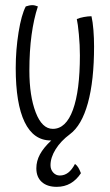

<svg xmlns="http://www.w3.org/2000/svg" viewBox="-20 -535 426 745"><path d="M294 137Q277 163 253.5 176.5Q230 190 200 190Q163 190 142 171Q121 152 121 118Q121 90 135 64Q149 38 179 10H177Q110 10 75.5 -61.5Q41 -133 41 -271Q41 -341 52 -409.5Q63 -478 80 -510Q86 -512 92.5 -513.5Q99 -515 106 -515Q111 -515 116.5 -513.5Q122 -512 127 -510Q111 -462 102.5 -399.5Q94 -337 94 -261Q94 -163 118.5 -99Q143 -35 185 -35Q236 -35 263 -109Q290 -183 290 -320Q290 -360 286 -402Q282 -444 278 -461Q289 -466 305.5 -469Q322 -472 335 -472Q340 -450 342.5 -418.5Q345 -387 345 -355Q345 -222 321 -135Q297 -48 251 -14Q216 12 196 44Q176 76 176 106Q176 123 186.5 134.5Q197 146 212 146Q230 146 244.5 135Q259 124 271 101Q279 107 284 115.5Q289 124 294 137Z"/></svg>

Font: Atma Light
Style: Regular
Weight: 300
Designer: Gregori Vincens, Jeremie Hornus, Riccardo Olocco, Yoann Minet.
Foundry: black foundry
Version: Version 1.102;PS 1.100;hotconv 1.0.86;makeotf.lib2.5.63406